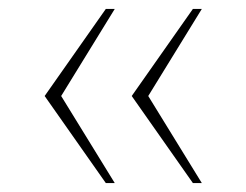

<svg xmlns="http://www.w3.org/2000/svg" viewBox="-20 -467 552 430"><path d="M117 -252 237 -447H217L80 -252L217 -57H237ZM312 -252 432 -447H412L275 -252L412 -57H432Z"/></svg>

Font: Perun Thin
Style: Regular
Weight: 100
Foundry: Copyright (c) Stefan Peev, Context Ltd, 2016
Version: Version 1.089